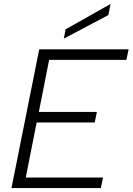

<svg xmlns="http://www.w3.org/2000/svg" viewBox="-20 -949 669 969"><path d="M618 -647H228L176 -384H469L458 -331H165L110 -53H500L489 0H38L178 -700H629ZM538 -929 527 -873 302 -754 311 -801Z"/></svg>

Font: Albert Sans Light
Style: Italic
Weight: 300
Italic angle: -11.25°
Designer: Andreas Rasmussen
Foundry: a.Foundry
Version: Version 1.025